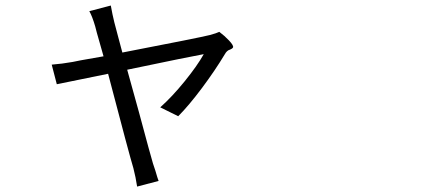

<svg xmlns="http://www.w3.org/2000/svg" viewBox="-20 -608 1540 698"><path d="M478.5 70.3Q473.6 37.1 464.8 2.9Q451.2 -41 373 -339.8Q322.3 -329.1 239.3 -312.5Q196.3 -303.7 186.5 -301.8L168 -373Q206.1 -376 244.1 -382.8Q249 -383.8 273.4 -388.7Q323.2 -397.5 356.4 -403.3Q346.7 -437.5 332 -489.3Q328.1 -505.9 326.2 -511.7Q315.4 -548.8 304.7 -567.4L382.8 -587.9Q388.7 -554.7 395.5 -527.3L410.2 -471.7L424.8 -417Q708 -471.7 742.2 -480.5Q767.6 -487.3 777.3 -492.2Q796.9 -477.5 812.5 -460.9Q830.1 -442.4 827.1 -435.5Q824.2 -430.7 816.4 -427.7Q804.7 -424.8 796.9 -410.2Q761.7 -351.6 713.9 -287.6Q666 -223.6 627.9 -185.5L562.5 -217.8Q605.5 -255.9 651.4 -312.5Q697.3 -369.1 720.7 -411.1Q675.8 -403.3 442.4 -354.5Q456.1 -304.7 485.4 -199.2Q528.3 -39.1 536.1 -13.7Q538.1 -6.8 544.9 12.7Q552.7 40 556.6 49.8Z"/></svg>

Font: Bpmf GenSeki Gothic R
Style: R
Weight: 400
Foundry: But Ko
Version: Version 1.320